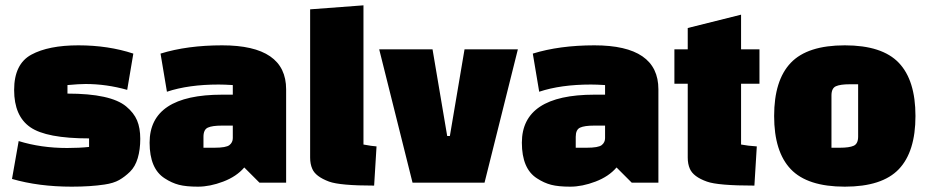

<svg xmlns="http://www.w3.org/2000/svg" viewBox="-20 -685 3483 720"><path d="M480 -484 457 -348Q379 -370 301 -370Q277 -370 233 -366V-334Q395 -334 453 -286Q482 -262 494 -233.5Q506 -205 506 -164.5Q506 -124 496.5 -92Q487 -60 467.5 -41Q448 -22 427 -10Q406 2 372 7Q319 15 249 15Q125 15 25 -14L50 -156Q134 -130 232 -130Q277 -130 314 -134V-166Q154 -166 93.5 -208Q33 -250 33 -347.5Q33 -445 97.5 -480Q162 -515 274 -515Q386 -515 480 -484Z M813 -515Q1053 -515 1053 -350V0H953L896 -57Q867 -23 817 -4Q767 15 722.5 15Q678 15 651 8Q624 1 598 -16Q541 -52 541 -150Q541 -330 813 -330H853V-366Q821 -368 800 -368Q687 -368 606 -341L582 -484Q682 -515 813 -515ZM743 -172V-131H784Q828 -131 840.5 -141Q853 -151 853 -167V-214H812Q776 -214 759.5 -206.5Q743 -199 743 -172Z M1343 -665V-143Q1375 -137 1392 -136L1383 11Q1255 11 1214 -4Q1163 -23 1151 -52Q1143 -70 1143 -94V-650Z M1527 0 1402 -500H1602L1657 -175H1667L1722 -500H1922L1797 0Z M2209 -515Q2449 -515 2449 -350V0H2349L2292 -57Q2263 -23 2213 -4Q2163 15 2118.5 15Q2074 15 2047 8Q2020 1 1994 -16Q1937 -52 1937 -150Q1937 -330 2209 -330H2249V-366Q2217 -368 2196 -368Q2083 -368 2002 -341L1978 -484Q2078 -515 2209 -515ZM2139 -172V-131H2180Q2224 -131 2236.5 -141Q2249 -151 2249 -167V-214H2208Q2172 -214 2155.5 -206.5Q2139 -199 2139 -172Z M2509 -371V-500H2559V-580L2759 -630V-500H2828V-371H2759V-143Q2785 -138 2818 -136L2809 11Q2672 11 2631 -4Q2580 -22 2567 -52Q2559 -70 2559 -94V-371Z M2945.5 -50.5Q2883 -116 2883 -250Q2883 -384 2945.5 -449.5Q3008 -515 3148 -515Q3288 -515 3350.5 -449.5Q3413 -384 3413 -250Q3413 -116 3350.5 -50.5Q3288 15 3148 15Q3008 15 2945.5 -50.5ZM3098 -327V-131H3129Q3165 -131 3181.5 -138.5Q3198 -146 3198 -173V-369H3167Q3131 -369 3114.5 -361.5Q3098 -354 3098 -327Z"/></svg>

Font: Myanmar Thuriya
Style: Regular
Weight: 400
Designer: Danh Hong
Foundry: Google Inc.
Version: Version 2.00 November 23, 2015